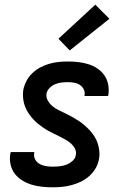

<svg xmlns="http://www.w3.org/2000/svg" viewBox="-20 -790 540 818"><path d="M204 8Q181 8 158 5.5Q135 3 114 -3.5Q93 -10 74.5 -21.5Q56 -33 43 -50Q30 -67 25 -89.5Q20 -112 24 -135Q25 -137 25 -138.5Q25 -140 26 -142H126Q126 -141 126 -140.5Q126 -140 126 -139Q123 -124 129.5 -111.5Q136 -99 148 -92Q160 -85 174.5 -82.5Q189 -80 204 -80Q219 -80 233.5 -81.5Q248 -83 262 -88Q276 -93 288.5 -104Q301 -115 303 -129Q306 -144 299.5 -156.5Q293 -169 283 -178Q273 -187 261 -194Q249 -201 237 -207Q225 -213 212.5 -219Q200 -225 188 -231.5Q176 -238 165 -245.5Q154 -253 143.5 -261.5Q133 -270 123.5 -280Q114 -290 106 -301Q98 -312 92 -324Q86 -336 82.5 -349.5Q79 -363 78 -377Q77 -391 79 -406Q83 -426 92.5 -444.5Q102 -463 117.5 -478Q133 -493 152 -503Q171 -513 190.5 -518.5Q210 -524 230 -526Q250 -528 269 -528Q292 -528 314 -525.5Q336 -523 356.5 -516.5Q377 -510 394.5 -498.5Q412 -487 424 -470Q436 -453 440.5 -431.5Q445 -410 442 -387Q441 -386 441 -384Q441 -382 440 -381H340Q340 -381 340 -382Q340 -383 340 -383Q343 -397 337 -409Q331 -421 320.5 -428Q310 -435 296.5 -437.5Q283 -440 269 -440Q256 -440 242.5 -438.5Q229 -437 215.5 -431.5Q202 -426 191.5 -415.5Q181 -405 178 -391Q176 -374 184.5 -360Q193 -346 205 -336.5Q217 -327 231.5 -320Q246 -313 260.5 -306Q275 -299 289 -291Q303 -283 316 -274.5Q329 -266 341 -255.5Q353 -245 363.5 -233.5Q374 -222 382.5 -208.5Q391 -195 396 -180Q401 -165 403 -148Q405 -131 402 -114Q399 -94 388.5 -75Q378 -56 361.5 -41Q345 -26 325.5 -16.5Q306 -7 285.5 -1.5Q265 4 245 6Q225 8 204 8ZM277 -575 229 -625 386 -770 446 -710Z"/></svg>

Font: Iosevka SS04 Semibold
Style: Italic
Weight: 600
Italic angle: -9°
Monospace: yes
Designer: Belleve Invis
Foundry: Belleve Invis
Version: Version 19.0.0; ttfautohint (v1.8.4)